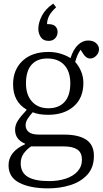

<svg xmlns="http://www.w3.org/2000/svg" viewBox="-20 -807 568 1057"><path d="M245 230Q147 230 87 199.5Q27 169 27 103Q27 28 118 -13V-16Q63 -39 63 -93Q63 -119 78.5 -143Q94 -167 126 -201V-204Q52 -247 52 -343Q52 -423 104 -472Q156 -521 247 -521Q282 -521 313.5 -511.5Q345 -502 368 -487Q384 -536 409.5 -560Q435 -584 465 -584Q493 -584 509 -569.5Q525 -555 525 -536Q525 -516 510 -500.5Q495 -485 477 -485Q454 -485 438 -511L424 -533Q405 -508 394 -466Q414 -444 426.5 -414Q439 -384 439 -351Q439 -267 385.5 -221Q332 -175 246 -175Q219 -175 198 -178.5Q177 -182 160 -189Q144 -171 132.5 -153.5Q121 -136 121 -117Q121 -95 138 -80.5Q155 -66 195 -66H333Q412 -66 454.5 -38Q497 -10 497 51Q497 115 461 154.5Q425 194 367.5 212Q310 230 245 230ZM246 -211Q304 -211 335.5 -246Q367 -281 367 -348Q367 -413 334 -449Q301 -485 240 -485Q184 -485 153.5 -450.5Q123 -416 123 -348Q123 -284 156.5 -247.5Q190 -211 246 -211ZM250 190Q301 190 342 176.5Q383 163 407 136.5Q431 110 431 72Q431 33 405.5 16Q380 -1 331 -1H151Q127 15 110.5 38Q94 61 94 92Q94 143 133 166.5Q172 190 250 190ZM248 -582Q218 -582 204.5 -602.5Q191 -623 191 -648Q191 -682 210.5 -720Q230 -758 273 -787L289 -767Q260 -740 249.5 -718Q239 -696 239 -674H248Q273 -674 285 -662Q297 -650 297 -631Q297 -611 284 -596.5Q271 -582 248 -582Z"/></svg>

Font: Literata 36pt Light
Style: Regular
Weight: 300
Designer: Latin by Veronika Burian and Jose Scaglione. Greek by Irene Vlachou. Cyrillic by Vera Evstafieva.
Foundry: TypeTogether
Version: Version 3.002